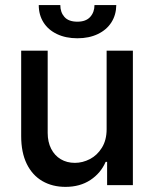

<svg xmlns="http://www.w3.org/2000/svg" viewBox="-20 -730 607 757"><path d="M400.4 -530.3H503.9V0H402.3V-91.8H396.5Q377.4 -47.4 336.4 -20.3Q295.4 6.8 238.3 6.8Q186.5 6.8 147 -16.1Q107.4 -39.1 85.4 -84Q63.5 -128.9 63.5 -193.4V-530.3H168V-206.1Q168 -170.4 181.6 -143.6Q195.3 -116.7 219.5 -102.3Q243.7 -87.9 275.4 -87.9Q305.7 -87.9 334.5 -102.8Q363.3 -117.7 381.8 -147.7Q400.4 -177.7 400.4 -220.7ZM285.2 -579.1Q239.3 -579.1 204.6 -595.7Q169.9 -612.3 151.4 -641.8Q132.8 -671.4 132.8 -710H217.8Q217.8 -681.6 234.1 -663.1Q250.5 -644.5 285.2 -644.5Q318.8 -644.5 335.7 -663.3Q352.5 -682.1 352.5 -710H438.5Q438 -671.4 419.2 -641.8Q400.4 -612.3 365.7 -595.7Q331.1 -579.1 285.2 -579.1Z"/></svg>

Font: Pretendard Medium
Style: Regular
Weight: 500
Designer: Base glyphs from Inter by Rasmus Andersson; Hangeul glyphs from Noto Sans CJK(Source Han Sans) by Jang Soo-young and Kan
Foundry: Kil Hyung-jin
Version: Version 1.309